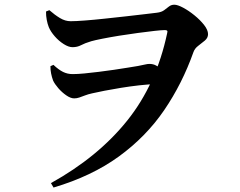

<svg xmlns="http://www.w3.org/2000/svg" viewBox="-20 -755 1040 831"><path d="M211.3 -474.3Q234.1 -452.9 253.1 -443.6Q272.2 -434.3 294.4 -434.3Q315.7 -434.3 345 -437.1Q374.4 -439.9 407.9 -444.1Q441.5 -448.4 473.8 -453Q506.2 -457.7 533 -462.2Q559.9 -466.7 577 -469.4Q595.3 -472.9 606.9 -475.6Q618.5 -478.4 626.3 -478.4Q643.5 -478.4 655.7 -471.3Q668 -464.1 678.1 -458.4L659.2 -391.3Q623.1 -390.3 582.5 -385.7Q541.9 -381.1 503.3 -374.8Q464.6 -368.5 432.1 -362.2Q399.5 -355.8 379.2 -351.1Q360.9 -347.1 347.4 -341.8Q334 -336.6 323.1 -332.9Q312.3 -329.2 300.8 -329.2Q285.9 -329.2 267 -342.2Q248.1 -355.2 232.3 -373.4Q216.6 -391.6 209.8 -406.4Q204.4 -421 201.2 -436.9Q198.1 -452.8 198.3 -468.5ZM285.7 -663.2Q307.8 -663.2 346.9 -666.2Q386 -669.2 432.6 -674.2Q479.3 -679.2 524.4 -684.2Q569.6 -689.2 605.7 -693.6Q641.7 -698 659.4 -700Q678.9 -702.4 690.3 -710.8Q701.6 -719.3 711.4 -726.9Q721.2 -734.6 734.5 -734.6Q748.6 -734.6 772.6 -721.8Q796.6 -709 821.5 -688.8Q846.3 -668.7 863.4 -646.9Q880.4 -625 880.4 -607.2Q880.4 -591.2 866.8 -579.6Q853.2 -568 838.1 -556.8Q823 -545.6 817.3 -529.6Q768.8 -392.9 690.5 -278.1Q612.1 -163.3 494.7 -77.9Q377.2 7.6 211.7 56.7L200.5 37.5Q404.8 -75.9 530.9 -233.5Q657 -391 703.5 -611.4Q706 -619.5 703.3 -622.2Q700.7 -624.8 693.9 -624.8Q680.2 -624.8 648.8 -621.3Q617.3 -617.8 577.2 -612.4Q537 -607.1 496.2 -600.5Q455.4 -593.9 422.9 -587.4Q390.4 -581 374.8 -576.5Q346.9 -568.1 330.7 -559.4Q314.6 -550.8 294 -550.8Q276.9 -550.8 255.7 -564.3Q234.4 -577.8 216.9 -597.9Q199.4 -617.9 191.2 -637.4Q185.7 -651.2 182.4 -668.6Q179 -685.9 179.2 -705.2L193.6 -711Q216.8 -690.6 239.5 -676.9Q262.2 -663.2 285.7 -663.2Z"/></svg>

Font: Noto Serif TC
Style: Regular
Weight: 200
Designer: Ryoko NISHIZUKA 西塚涼子 (kana & ideographs); Frank Grießhammer (Latin, Greek & Cyrillic); Wenlong ZHANG 张文龙 (bopomofo); San
Foundry: Adobe
Version: Version 2.001;hotconv 1.1.0;makeotfexe 2.6.0